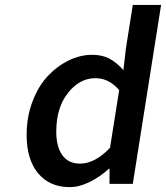

<svg xmlns="http://www.w3.org/2000/svg" viewBox="-20 -745 673 778"><path d="M262.2 13.2Q180.7 13.2 134.3 -43Q87.9 -99.1 87.9 -198.2Q87.9 -271 111.6 -333.5Q135.3 -396 173.3 -436.5Q211.4 -477.1 258.3 -500Q305.2 -522.9 353 -522.9Q394 -522.9 423.1 -507.6Q452.1 -492.2 480 -460.9L490.2 -548.8L518.1 -725.1H632.8L518.1 0H423.8V-61H420.9Q385.3 -28.3 343.3 -7.6Q301.3 13.2 262.2 13.2ZM304.2 -82Q364.7 -82 425.8 -146L462.9 -379.9Q421.9 -428.2 366.2 -428.2Q302.7 -428.2 255.4 -368.4Q208 -308.6 208 -211.9Q208 -149.4 232.9 -115.7Q257.8 -82 304.2 -82Z"/></svg>

Font: Office Code Pro Medium Italic
Style: Regular
Weight: 500
Italic angle: -9°
Designer: Nathan Rutzky & Paul D. Hunt
Foundry: Adobe Systems Incorporated
Version: Version 1.004;PS 001.004;hotconv 1.0.70;makeotf.lib2.5.58329